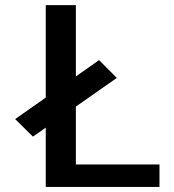

<svg xmlns="http://www.w3.org/2000/svg" viewBox="-20 -740 688 760"><path d="M372.1 -502 442.4 -431.6 110.4 -199.2 40 -268.6ZM280.3 -719.7V-88.9H611.3V0H161.1V-719.7Z"/></svg>

Font: Allerta
Style: Medium
Weight: 500
Designer: Matt McInerney
Foundry: Matt McInerney
Version: Version 1.0